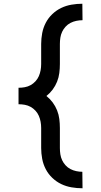

<svg xmlns="http://www.w3.org/2000/svg" viewBox="-20 -853 540 1026"><path d="M420 153Q391 153 362 148Q333 143 307 130.5Q281 118 259.5 97.5Q238 77 224.5 51Q211 25 205.5 -4Q200 -33 200 -62V-169Q200 -186 197 -202.5Q194 -219 187.5 -234Q181 -249 169.5 -261.5Q158 -274 143.5 -282Q129 -290 112.5 -293Q96 -296 79 -296V-384Q96 -384 112.5 -387Q129 -390 143.5 -398Q158 -406 169.5 -418.5Q181 -431 187.5 -446Q194 -461 197 -477.5Q200 -494 200 -511V-618Q200 -647 205.5 -676Q211 -705 224.5 -731Q238 -757 259.5 -777.5Q281 -798 307 -810.5Q333 -823 362 -828Q391 -833 420 -833L421 -745Q404 -745 387.5 -741.5Q371 -738 356.5 -730.5Q342 -723 330.5 -710.5Q319 -698 312 -683Q305 -668 302.5 -651.5Q300 -635 300 -618V-511Q300 -487 297 -463Q294 -439 285 -416.5Q276 -394 261.5 -374.5Q247 -355 228 -340Q247 -325 261.5 -305.5Q276 -286 285 -263.5Q294 -241 297 -217Q300 -193 300 -169V-62Q300 -45 302.5 -28.5Q305 -12 312 3Q319 18 330.5 30.5Q342 43 356.5 50.5Q371 58 387.5 61.5Q404 65 420 65L421 153Z"/></svg>

Font: Iosevka SS04 Semibold
Style: Regular
Weight: 600
Monospace: yes
Designer: Belleve Invis
Foundry: Belleve Invis
Version: Version 19.0.0; ttfautohint (v1.8.4)